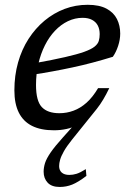

<svg xmlns="http://www.w3.org/2000/svg" viewBox="-20 -520 529 781"><path d="M374 -77.5 273 48Q251 75.5 239.8 95.5Q228.5 115.5 224.5 129.8Q220.5 144 220.5 155.5Q220.5 172.5 231.2 182Q242 191.5 262 191.5Q276.5 191.5 291.2 187Q306 182.5 329 168L331.5 195.5Q298 221 273.8 230.8Q249.5 240.5 223 240.5Q190 240.5 173.8 223Q157.5 205.5 157.5 178.5Q157.5 161.5 163.2 143.2Q169 125 186 100.2Q203 75.5 235.5 39.5L291.5 -23L299 -13Q276 -1 251 4.5Q226 10 199.5 10Q146 10 110.2 -8Q74.5 -26 56.5 -62Q38.5 -98 38.5 -152.5Q38.5 -213 53.5 -266Q68.5 -319 96.2 -362Q124 -405 161.2 -436Q198.5 -467 243 -483.8Q287.5 -500.5 336.5 -500.5Q384 -500.5 413.2 -484.8Q442.5 -469 455.8 -442.5Q469 -416 469 -383.5Q469 -359 460.5 -333.2Q452 -307.5 439 -289Q398.5 -276.5 357.2 -265.5Q316 -254.5 275 -245.8Q234 -237 194.5 -229.8Q155 -222.5 118 -217L121 -263Q196 -276.5 245 -287.8Q294 -299 322.5 -309.2Q351 -319.5 364.5 -330.2Q378 -341 381.8 -353.5Q385.5 -366 385.5 -381Q385.5 -401.5 377.8 -416.2Q370 -431 354.5 -439.2Q339 -447.5 316 -447.5Q285 -447.5 256.2 -433.8Q227.5 -420 203.8 -395Q180 -370 162.8 -335.8Q145.5 -301.5 136 -260.5Q126.5 -219.5 126.5 -174.5Q126.5 -109.5 150 -84.5Q173.5 -59.5 221.5 -59.5Q251.5 -59.5 279.2 -69.8Q307 -80 332 -102.2Q357 -124.5 379 -161.5H424.5Q412.5 -136.5 400 -115.5Q387.5 -94.5 374 -77.5Z"/></svg>

Font: Newsreader 9pt
Style: Italic
Weight: 400
Italic angle: -17°
Designer: Hugues Gentile
Foundry: Production Type
Version: Version 1.003